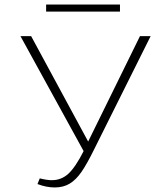

<svg xmlns="http://www.w3.org/2000/svg" viewBox="-20 -817 729 845"><path d="M508 -766H183V-797H508ZM643 -658 393 -157Q363 -96 339 -61Q315 -26 287 -9Q259 8 221 8Q184 8 145 -7L155 -32Q187 -24 208 -24Q250 -24 281 -52.5Q312 -81 348 -152L70 -658H117L368 -194L596 -658Z"/></svg>

Font: Ysabeau SC Light
Style: Regular
Weight: 300
Designer: Christian Thalmann (Catharsis Fonts)
Version: Version 0.003